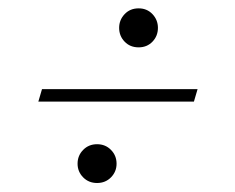

<svg xmlns="http://www.w3.org/2000/svg" viewBox="-20 -444 548 448"><path d="M78 -236H441L432.5 -207H69.5ZM303.5 -424.5Q323 -424.5 335.8 -411Q348.5 -397.5 348.5 -379Q348.5 -360 335.8 -346.8Q323 -333.5 303.5 -333.5Q283.5 -333.5 270.8 -346.8Q258 -360 258 -379Q258 -397.5 270.8 -411Q283.5 -424.5 303.5 -424.5ZM206.5 -107.5Q226 -107.5 239 -94.2Q252 -81 252 -62Q252 -43.5 239 -30.2Q226 -17 206.5 -17Q187 -17 174 -30.2Q161 -43.5 161 -62Q161 -81 174 -94.2Q187 -107.5 206.5 -107.5Z"/></svg>

Font: Newsreader 24pt Light
Style: Italic
Weight: 300
Italic angle: -17°
Designer: Hugues Gentile
Foundry: Production Type
Version: Version 1.003